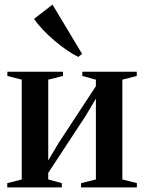

<svg xmlns="http://www.w3.org/2000/svg" viewBox="-20 -814 626 834"><path d="M11.5 0V-18.5L74.5 -34.5V-468L12 -484V-502.5H253.5V-484L189.5 -468V-117L235 -193.5L396.5 -439.5V-468L337.5 -484V-502.5H574V-484L511.5 -468V-34.5L574.5 -18.5V0H332V-18.5L396.5 -34.5V-385.5L351 -309L189.5 -63V-34.5L248.5 -18.5V0ZM319.5 -567Q296 -578.5 269.2 -597Q242.5 -615.5 215.8 -638.2Q189 -661 166 -685.2Q143 -709.5 128 -732L208 -794L336.5 -580L320.5 -567Z"/></svg>

Font: Merriweather 144pt SemiBold
Style: Regular
Weight: 600
Version: Version 2.100